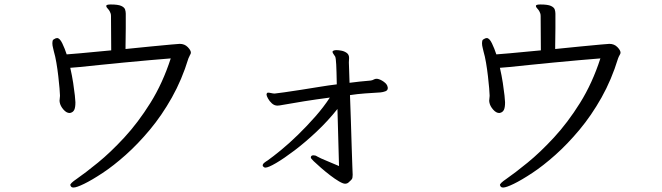

<svg xmlns="http://www.w3.org/2000/svg" viewBox="-20 -777 2960 858"><path d="M476 -705Q476 -712 474.5 -716.5Q473 -721 471 -725Q467 -733 461 -739Q455 -745 455 -750V-752Q457 -757 475 -757Q508 -757 522 -750.5Q536 -744 539 -734.5Q542 -725 542 -716V-702Q542 -702 542 -687.5Q542 -673 542 -651.5Q542 -630 541.5 -609Q541 -588 541 -573Q541 -558 541 -558Q601 -564 655.5 -569.5Q710 -575 745.5 -578Q781 -581 783 -581Q805 -581 819 -566.5Q833 -552 833 -542Q833 -539 832 -536.5Q831 -534 829 -531Q825 -524 822 -516Q793 -421 748 -341Q703 -261 649.5 -197Q596 -133 541.5 -84.5Q487 -36 438.5 -4Q390 28 356 44.5Q322 61 309 61Q300 61 297 56Q294 51 294 50Q294 42 322 23Q361 -4 417.5 -50Q474 -96 535.5 -162.5Q597 -229 652 -317Q707 -405 743 -516Q703 -513 647.5 -508Q592 -503 533.5 -497.5Q475 -492 423 -486.5Q371 -481 336 -477.5Q301 -474 294 -474Q302 -439 307 -406.5Q312 -374 314.5 -350.5Q317 -327 317 -320Q317 -297 312 -286.5Q307 -276 296 -273Q295 -273 294 -272.5Q293 -272 291 -272Q277 -272 263.5 -287.5Q250 -303 247 -319Q247 -321 246.5 -323Q246 -325 246 -326Q246 -331 247 -337Q248 -343 248 -348V-351Q248 -359 246 -382.5Q244 -406 240.5 -436.5Q237 -467 232 -496.5Q227 -526 221 -546Q220 -552 217 -563Q214 -574 214 -584Q214 -589 215 -594Q216 -599 220 -601Q229 -607 235 -607Q247 -607 258.5 -583Q270 -559 278 -534Q292 -535 339 -539Q386 -543 477 -552Z M1488 -290Q1445 -236 1394.5 -188.5Q1344 -141 1296.5 -105Q1249 -69 1214 -48.5Q1179 -28 1166 -28Q1160 -28 1155 -34Q1154 -35 1154 -38Q1154 -44 1161.5 -50Q1169 -56 1176 -60Q1200 -77 1236 -106.5Q1272 -136 1311.5 -174.5Q1351 -213 1388.5 -255.5Q1426 -298 1454 -341Q1393 -333 1339.5 -324.5Q1286 -316 1242 -308Q1236 -307 1230.5 -306Q1225 -305 1220 -305Q1206 -305 1195 -315Q1184 -325 1177.5 -337Q1171 -349 1171 -355Q1171 -357 1172.5 -360Q1174 -363 1178 -363Q1183 -363 1192 -361Q1201 -359 1206 -359H1208Q1219 -360 1250.5 -364.5Q1282 -369 1324 -375.5Q1366 -382 1408.5 -389Q1451 -396 1485 -400Q1484 -459 1482.5 -488Q1481 -517 1478 -524Q1476 -528 1471 -534.5Q1466 -541 1466 -545V-547Q1470 -553 1484 -553Q1493 -553 1506 -550.5Q1519 -548 1529.5 -540.5Q1540 -533 1540 -518Q1540 -514 1539.5 -508.5Q1539 -503 1539 -498Q1539 -494 1540 -469Q1541 -444 1542 -407Q1565 -410 1588 -412.5Q1611 -415 1636 -417Q1644 -418 1650 -421.5Q1656 -425 1663 -425H1665Q1679 -423 1694.5 -412Q1710 -401 1712 -389Q1712 -388 1712.5 -387Q1713 -386 1713 -384Q1713 -373 1702 -369Q1691 -365 1680 -364Q1645 -362 1611 -359.5Q1577 -357 1544 -352Q1546 -298 1548 -237.5Q1550 -177 1551.5 -123.5Q1553 -70 1554.5 -35Q1556 0 1556 4Q1556 19 1552 24Q1548 29 1540 36Q1533 44 1522 44Q1513 44 1495 33.5Q1477 23 1455.5 6.5Q1434 -10 1414.5 -27Q1395 -44 1382 -56.5Q1369 -69 1369 -73Q1369 -83 1381 -83Q1390 -83 1397 -78Q1411 -70 1440.5 -58Q1470 -46 1495 -35Z M2396 -705Q2396 -712 2394.5 -716.5Q2393 -721 2391 -725Q2387 -733 2381 -739Q2375 -745 2375 -750V-752Q2377 -757 2395 -757Q2428 -757 2442 -750.5Q2456 -744 2459 -734.5Q2462 -725 2462 -716V-702Q2462 -702 2462 -687.5Q2462 -673 2462 -651.5Q2462 -630 2461.5 -609Q2461 -588 2461 -573Q2461 -558 2461 -558Q2521 -564 2575.5 -569.5Q2630 -575 2665.5 -578Q2701 -581 2703 -581Q2725 -581 2739 -566.5Q2753 -552 2753 -542Q2753 -539 2752 -536.5Q2751 -534 2749 -531Q2745 -524 2742 -516Q2713 -421 2668 -341Q2623 -261 2569.5 -197Q2516 -133 2461.5 -84.5Q2407 -36 2358.5 -4Q2310 28 2276 44.5Q2242 61 2229 61Q2220 61 2217 56Q2214 51 2214 50Q2214 42 2242 23Q2281 -4 2337.5 -50Q2394 -96 2455.5 -162.5Q2517 -229 2572 -317Q2627 -405 2663 -516Q2623 -513 2567.5 -508Q2512 -503 2453.5 -497.5Q2395 -492 2343 -486.5Q2291 -481 2256 -477.5Q2221 -474 2214 -474Q2222 -439 2227 -406.5Q2232 -374 2234.5 -350.5Q2237 -327 2237 -320Q2237 -297 2232 -286.5Q2227 -276 2216 -273Q2215 -273 2214 -272.5Q2213 -272 2211 -272Q2197 -272 2183.5 -287.5Q2170 -303 2167 -319Q2167 -321 2166.5 -323Q2166 -325 2166 -326Q2166 -331 2167 -337Q2168 -343 2168 -348V-351Q2168 -359 2166 -382.5Q2164 -406 2160.5 -436.5Q2157 -467 2152 -496.5Q2147 -526 2141 -546Q2140 -552 2137 -563Q2134 -574 2134 -584Q2134 -589 2135 -594Q2136 -599 2140 -601Q2149 -607 2155 -607Q2167 -607 2178.5 -583Q2190 -559 2198 -534Q2212 -535 2259 -539Q2306 -543 2397 -552Z"/></svg>

Font: Moon Stars Kai HW
Style: Regular
Weight: 400
Designer: GuiWonder
Version: Version 1.101